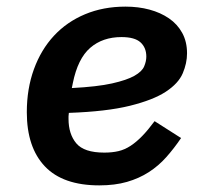

<svg xmlns="http://www.w3.org/2000/svg" viewBox="-20 -548 640 580"><path d="M280 12Q170 12 115.5 -45.5Q61 -103 61 -209Q61 -280 82.5 -339Q104 -398 143 -440Q182 -482 237 -505Q292 -528 359 -528Q398 -528 431.5 -519Q465 -510 490.5 -492.5Q516 -475 530.5 -448.5Q545 -422 545 -387Q545 -357 532 -326.5Q519 -296 481 -271Q443 -246 372.5 -228.5Q302 -211 188 -207Q187 -201 187 -196.5Q187 -192 187 -189Q187 -143 210.5 -115Q234 -87 295 -87Q319 -87 338 -91.5Q357 -96 374.5 -107.5Q392 -119 409.5 -137Q427 -155 447 -182L527 -131Q506 -100 482.5 -73.5Q459 -47 429.5 -28Q400 -9 363.5 1.5Q327 12 280 12ZM347 -436Q290 -436 252.5 -403.5Q215 -371 200 -297L197 -282Q274 -286 318.5 -296Q363 -306 386 -319Q409 -332 415.5 -347.5Q422 -363 422 -377Q422 -404 404.5 -420Q387 -436 347 -436Z"/></svg>

Font: IBM Plex Mono SemiBold
Style: Italic
Weight: 600
Italic angle: -9°
Monospace: yes
Designer: Mike Abbink, Paul van der Laan, Pieter van Rosmalen
Foundry: Bold Monday
Version: Version 2.3